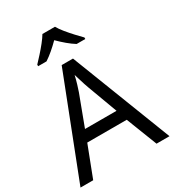

<svg xmlns="http://www.w3.org/2000/svg" viewBox="-221 -1068 1080 1192"><g transform="rotate(-30 319.5 -472.0)"><path d="M545 0 459 -221H176L91 0H0L279 -717H360L638 0ZM352 -517Q349 -525 342 -546Q335 -567 328.5 -589.5Q322 -612 318 -624Q311 -593 302 -563.5Q293 -534 287 -517L206 -301H432ZM362 -944Q374 -922 396.5 -894.5Q419 -867 443.5 -840.5Q468 -814 487 -795V-784H425Q399 -800 371 -823.5Q343 -847 316 -874Q289 -847 262 -824Q235 -801 209 -784H149V-795Q168 -815 191.5 -841Q215 -867 237 -894.5Q259 -922 272 -944Z"/></g></svg>

Font: Noto Sans Khojki
Style: Regular
Weight: 400
Designer: Monotype Design Team
Foundry: Monotype Imaging Inc.
Version: Version 2.003; ttfautohint (v1.8.4.7-5d5b)